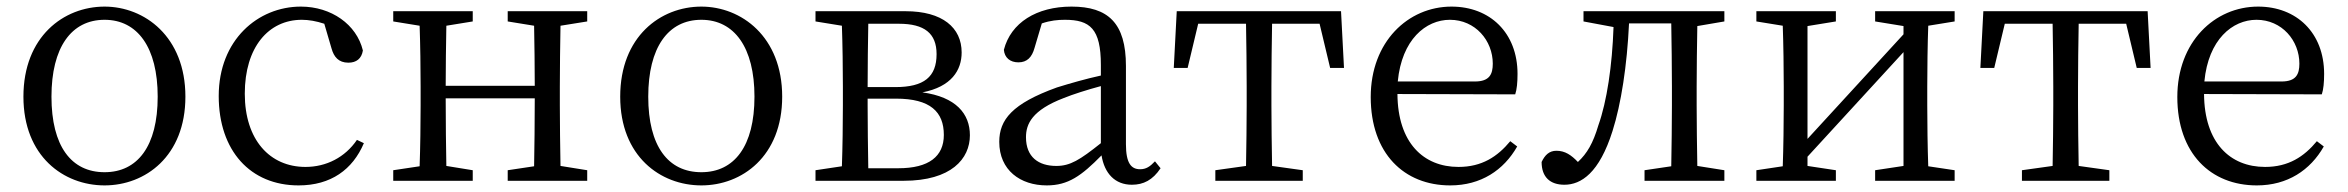

<svg xmlns="http://www.w3.org/2000/svg" viewBox="-20 -548 7118 582"><path d="M297 14C420 14 542 -74 542 -255C542 -437 418 -528 297 -528C173 -528 51 -437 51 -255C51 -74 173 14 297 14ZM297 -26C196 -26 136 -105 136 -255C136 -404 196 -488 297 -488C397 -488 458 -404 458 -255C458 -105 397 -26 297 -26Z M1062 -124C1026 -71 969 -42 906 -42C798 -42 722 -124 722 -264C722 -405 794 -488 895 -488C916 -488 939 -484 963 -476L985 -401C992 -376 1006 -358 1036 -358C1060 -358 1076 -370 1080 -395C1061 -474 984 -528 892 -528C762 -528 643 -427 643 -257C643 -91 739 14 885 14C983 14 1049 -34 1083 -114Z M1760 -483V-514H1519V-483L1599 -470C1600 -417 1601 -343 1601 -288H1331C1331 -342 1332 -416 1333 -470L1413 -483V-514H1172V-483L1252 -470C1254 -415 1255 -339 1255 -286V-228C1255 -176 1254 -99 1252 -44L1172 -32V0H1413V-32L1333 -45C1332 -99 1331 -178 1331 -250H1601C1601 -177 1600 -99 1599 -44L1519 -32V0H1760V-32L1679 -45C1678 -100 1677 -176 1677 -228V-286C1677 -338 1678 -415 1679 -470Z M2106 14C2229 14 2351 -74 2351 -255C2351 -437 2227 -528 2106 -528C1982 -528 1860 -437 1860 -255C1860 -74 1982 14 2106 14ZM2106 -26C2005 -26 1945 -105 1945 -255C1945 -404 2005 -488 2106 -488C2206 -488 2267 -404 2267 -255C2267 -105 2206 -26 2106 -26Z M2612 -38C2611 -94 2610 -174 2610 -228V-249H2696C2800 -249 2841 -209 2841 -139C2841 -74 2796 -38 2703 -38ZM2705 -476C2782 -476 2819 -447 2819 -384C2819 -315 2781 -284 2694 -284H2610C2610 -347 2611 -423 2612 -476ZM2452 -514V-483L2532 -470C2534 -415 2535 -339 2535 -286V-228C2535 -176 2534 -99 2532 -44L2452 -32V0H2719C2864 0 2920 -67 2920 -138C2920 -203 2878 -254 2776 -268C2864 -285 2895 -335 2895 -389C2895 -464 2837 -514 2725 -514Z M3317 -114C3253 -63 3224 -45 3182 -45C3128 -45 3090 -72 3090 -132C3090 -172 3108 -214 3205 -251C3232 -262 3276 -276 3317 -287ZM3481 -59C3466 -43 3454 -35 3436 -35C3409 -35 3393 -53 3393 -111V-348C3393 -478 3339 -528 3228 -528C3122 -528 3044 -479 3023 -397C3025 -373 3042 -359 3067 -359C3093 -359 3108 -374 3116 -403L3138 -477C3164 -486 3187 -488 3208 -488C3284 -488 3317 -461 3317 -351V-319C3271 -309 3223 -295 3184 -283C3048 -234 3009 -185 3009 -118C3009 -32 3073 14 3153 14C3218 14 3258 -15 3319 -77C3328 -22 3360 12 3411 12C3446 12 3474 -2 3498 -38Z M3980 -476 4012 -342H4054L4045 -514H3547L3538 -342H3580L3612 -476H3757C3758 -421 3759 -341 3759 -286V-228C3759 -176 3758 -100 3757 -45L3664 -32V0H3929V-32L3836 -45C3835 -100 3834 -176 3834 -228V-286C3834 -341 3835 -421 3836 -476Z M4217 -301C4229 -428 4302 -488 4375 -488C4452 -488 4505 -425 4505 -355C4505 -323 4495 -301 4451 -301ZM4573 -262C4578 -277 4580 -298 4580 -324C4580 -449 4496 -528 4380 -528C4248 -528 4135 -421 4135 -254C4135 -83 4236 14 4376 14C4469 14 4538 -32 4579 -104L4558 -120C4519 -73 4472 -42 4401 -42C4295 -42 4217 -115 4216 -263Z M5207 -483V-514H4780V-483L4871 -466C4867 -349 4851 -241 4825 -168C4809 -114 4791 -83 4763 -57C4743 -78 4724 -91 4698 -91C4676 -91 4663 -78 4653 -57C4653 -11 4679 12 4722 12C4773 12 4828 -24 4868 -151C4894 -233 4912 -349 4918 -477H5046C5047 -422 5048 -341 5048 -286V-228C5048 -176 5047 -100 5046 -44L4965 -32V0H5207V-32L5125 -45C5124 -100 5123 -176 5123 -228V-286C5123 -338 5124 -414 5125 -469Z M5905 -483V-514H5664V-483L5750 -469V-444L5459 -127V-469L5545 -483V-514H5304V-483L5384 -470C5386 -415 5387 -339 5387 -286V-228C5387 -176 5386 -100 5384 -44L5304 -32V0H5545V-32L5459 -45V-73L5750 -390V-45L5664 -32V0H5905V-32L5825 -44C5823 -100 5822 -176 5822 -228V-286C5822 -338 5823 -415 5825 -470Z M6425 -476 6457 -342H6499L6490 -514H5992L5983 -342H6025L6057 -476H6202C6203 -421 6204 -341 6204 -286V-228C6204 -176 6203 -100 6202 -45L6109 -32V0H6374V-32L6281 -45C6280 -100 6279 -176 6279 -228V-286C6279 -341 6280 -421 6281 -476Z M6662 -301C6674 -428 6747 -488 6820 -488C6897 -488 6950 -425 6950 -355C6950 -323 6940 -301 6896 -301ZM7018 -262C7023 -277 7025 -298 7025 -324C7025 -449 6941 -528 6825 -528C6693 -528 6580 -421 6580 -254C6580 -83 6681 14 6821 14C6914 14 6983 -32 7024 -104L7003 -120C6964 -73 6917 -42 6846 -42C6740 -42 6662 -115 6661 -263Z"/></svg>

Font: Source Han Serif AKR9
Style: Regular
Weight: 400
Designer: Ryoko NISHIZUKA 西塚涼子 (kana & ideographs); Frank Grießhammer (Latin, Greek & Cyrillic); Sandoll Communications 산돌커뮤니케이션, 
Foundry: Adobe Systems Incorporated
Version: Version 1.005;hotconv 1.0.107;makeotfexe 2.5.65593